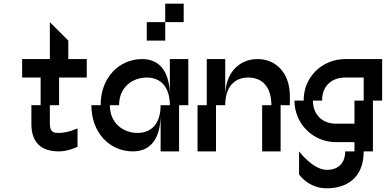

<svg xmlns="http://www.w3.org/2000/svg" viewBox="-20 -820 2090 1040"><path d="M300 0C350 0 400 -25 400 -25V-125C400 -125 350 -100 300 -100C275 -100 250 -100 250 -150V-250H300V-400H450V-500H350V-600L250 -700V-500H100V-400H200V-250H150V-150C150 -50 200 0 300 0Z M525 -250H475C475 -100 575 0 700 0C800 0 850 -75 850 -200V0H950V-250H1000V-500H900V-300C900 -425 850 -500 750 -500C625 -500 525 -400 525 -250ZM575 -250H625C625 -350 700 -400 775 -400C850 -400 900 -350 900 -250H850C850 -150 800 -100 725 -100C650 -100 575 -150 575 -250ZM775 -600H875V-700H775ZM875 -700H975V-800H875Z M1200 -300V-500H1100V-250H1050V0H1150V-250H1200C1200 -350 1250 -400 1325 -400C1400 -400 1450 -350 1450 -250H1400V0H1500V-250H1550V-300C1550 -425 1475 -500 1375 -500C1275 -500 1200 -425 1200 -300Z M1950 -275H1900V-150H1800C1725 -150 1675 -200 1675 -275H1725C1723 -350 1773 -400 1850 -400H1950ZM1575 -275C1575 -150 1675 -50 1800 -50H1900V0H1850C1850 50 1825 100 1750 100C1675 100 1600 0 1600 0V125C1600 125 1650 200 1750 200C1850 200 1950 150 1950 0H2000V-275H2050V-500H1850C1723 -500 1623 -400 1625 -275Z"/></svg>

Font: LS-VG5000 Shifted
Style: Regular
Weight: 400
Designer: Justin Bihan, 2021
Foundry: Justin Bihan, 2021
Version: Version 1.000;Glyphs 3.1.2 (3151)